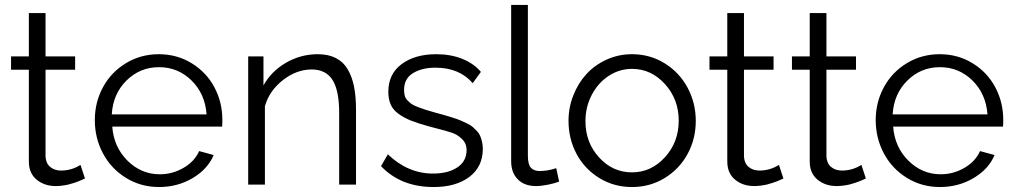

<svg xmlns="http://www.w3.org/2000/svg" viewBox="-20 -750 4125 780"><path d="M325.2 -24.9Q324.7 -24.4 315.2 -20.3Q305.7 -16.1 299.6 -13.7Q293.5 -11.2 281.2 -7.1Q269 -2.9 258.8 -0.5Q248.5 2 234.4 3.9Q220.2 5.9 207 5.9Q160.2 5.9 128.7 -20.3Q97.2 -46.4 97.2 -94.2V-466.8H24.9V-521H97.2V-696.8H165V-521H285.2V-466.8H165V-112.8Q167 -85.4 184.6 -71.3Q202.1 -57.1 228 -57.1Q270.5 -57.1 307.1 -80.1Z M626 9.8Q552.2 9.8 491.9 -27.3Q431.6 -64.5 398.4 -126.7Q365.2 -189 365.2 -262.2Q365.2 -334.5 398.4 -395.8Q431.6 -457 491.7 -493.4Q551.8 -529.8 625 -529.8Q699.2 -529.8 759 -492.9Q818.8 -456.1 851.1 -395.3Q883.3 -334.5 883.3 -263.2Q883.3 -240.7 882.3 -235.8H436Q442.4 -152.3 498 -97.2Q553.7 -42 629.4 -42Q680.7 -42 725.6 -68.1Q770.5 -94.2 789.1 -136.2L848.1 -120.1Q823.7 -62.5 762.5 -26.4Q701.2 9.8 626 9.8ZM434.1 -285.2H819.3Q813 -369.1 758.1 -423.1Q703.1 -477.1 626 -477.1Q548.8 -477.1 493.9 -422.9Q439 -368.7 434.1 -285.2Z M1426.3 0H1357.9V-291Q1357.9 -382.8 1330.8 -425.3Q1303.7 -467.8 1246.1 -467.8Q1185.1 -467.8 1129.9 -425Q1074.7 -382.3 1056.2 -318.8V0H988.3V-521H1050.3V-402.8Q1082 -460.4 1141.8 -495.1Q1201.7 -529.8 1271 -529.8Q1313.5 -529.8 1344 -514.4Q1374.5 -499 1392.3 -468.8Q1410.2 -438.5 1418.2 -398.4Q1426.3 -358.4 1426.3 -305.2Z M1741.7 9.8Q1608.4 9.8 1527.8 -75.2L1555.7 -123Q1637.7 -44.9 1738.8 -44.9Q1800.8 -44.9 1838.1 -70.1Q1875.5 -95.2 1875.5 -140.1Q1875.5 -167.5 1856.9 -185.3Q1838.4 -203.1 1816.9 -210.4Q1795.4 -217.8 1742.2 -231.4Q1728.5 -234.9 1721.7 -236.8Q1677.7 -249 1649.9 -260Q1622.1 -271 1599.6 -287.1Q1577.1 -303.2 1567.4 -325Q1557.6 -346.7 1557.6 -377Q1557.6 -449.7 1611.8 -489.7Q1666 -529.8 1752.4 -529.8Q1811 -529.8 1857.9 -511Q1904.8 -492.2 1933.6 -458L1900.4 -412.1Q1846.2 -475.1 1748.5 -475.1Q1694.8 -475.1 1658.2 -453.1Q1621.6 -431.2 1621.6 -384.8Q1621.6 -371.1 1624.5 -360.6Q1627.4 -350.1 1636 -341.6Q1644.5 -333 1652.3 -327.4Q1660.2 -321.8 1677.7 -315.2Q1695.3 -308.6 1708 -304.4Q1720.7 -300.3 1746.6 -293Q1771.5 -286.1 1784.9 -282.5Q1798.3 -278.8 1818.8 -272.2Q1839.4 -265.6 1850.3 -261Q1861.3 -256.3 1876.5 -249Q1891.6 -241.7 1899.7 -234.9Q1907.7 -228 1917 -218.3Q1926.3 -208.5 1930.7 -198Q1935.1 -187.5 1938.2 -174.1Q1941.4 -160.6 1941.4 -145Q1941.4 -72.8 1887 -31.5Q1832.5 9.8 1741.7 9.8Z M2056.6 -730H2124.5V-118.2Q2124.5 -82 2136.7 -68.6Q2148.9 -55.2 2172.4 -55.2Q2205.6 -55.2 2239.7 -66.9L2251.5 -12.2Q2232.4 -4.9 2205.1 0.5Q2177.7 5.9 2157.7 5.9Q2110.8 5.9 2083.7 -21.2Q2056.6 -48.3 2056.6 -95.2Z M2289.6 -258.8Q2289.6 -313 2309.1 -362.5Q2328.6 -412.1 2362.3 -449Q2396 -485.8 2444.3 -507.8Q2492.7 -529.8 2547.4 -529.8Q2620.6 -529.8 2680.4 -492.7Q2740.2 -455.6 2773.4 -393.6Q2806.6 -331.5 2806.6 -258.8Q2806.6 -186.5 2773.7 -125.2Q2740.7 -64 2680.9 -27.1Q2621.1 9.8 2547.4 9.8Q2473.6 9.8 2414.1 -27.1Q2354.5 -64 2322 -125.2Q2289.6 -186.5 2289.6 -258.8ZM2547.4 -470.2Q2496.6 -470.2 2453.1 -441.9Q2409.7 -413.6 2384 -364.5Q2358.4 -315.4 2358.4 -257.8Q2358.4 -170.9 2413.8 -110.4Q2469.2 -49.8 2547.4 -49.8Q2625.5 -49.8 2681.4 -111.3Q2737.3 -172.9 2737.3 -259.8Q2737.3 -346.7 2681.4 -408.4Q2625.5 -470.2 2547.4 -470.2Z M3162.6 -24.9Q3162.1 -24.4 3152.6 -20.3Q3143.1 -16.1 3137 -13.7Q3130.9 -11.2 3118.7 -7.1Q3106.4 -2.9 3096.2 -0.5Q3085.9 2 3071.8 3.9Q3057.6 5.9 3044.4 5.9Q2997.6 5.9 2966.1 -20.3Q2934.6 -46.4 2934.6 -94.2V-466.8H2862.3V-521H2934.6V-696.8H3002.4V-521H3122.6V-466.8H3002.4V-112.8Q3004.4 -85.4 3022 -71.3Q3039.6 -57.1 3065.4 -57.1Q3107.9 -57.1 3144.5 -80.1Z M3497.6 -24.9Q3497.1 -24.4 3487.5 -20.3Q3478 -16.1 3471.9 -13.7Q3465.8 -11.2 3453.6 -7.1Q3441.4 -2.9 3431.2 -0.5Q3420.9 2 3406.7 3.9Q3392.6 5.9 3379.4 5.9Q3332.5 5.9 3301 -20.3Q3269.5 -46.4 3269.5 -94.2V-466.8H3197.3V-521H3269.5V-696.8H3337.4V-521H3457.5V-466.8H3337.4V-112.8Q3339.4 -85.4 3356.9 -71.3Q3374.5 -57.1 3400.4 -57.1Q3442.9 -57.1 3479.5 -80.1Z M3798.3 9.8Q3724.6 9.8 3664.3 -27.3Q3604 -64.5 3570.8 -126.7Q3537.6 -189 3537.6 -262.2Q3537.6 -334.5 3570.8 -395.8Q3604 -457 3664.1 -493.4Q3724.1 -529.8 3797.4 -529.8Q3871.6 -529.8 3931.4 -492.9Q3991.2 -456.1 4023.4 -395.3Q4055.7 -334.5 4055.7 -263.2Q4055.7 -240.7 4054.7 -235.8H3608.4Q3614.7 -152.3 3670.4 -97.2Q3726.1 -42 3801.8 -42Q3853 -42 3897.9 -68.1Q3942.9 -94.2 3961.4 -136.2L4020.5 -120.1Q3996.1 -62.5 3934.8 -26.4Q3873.5 9.8 3798.3 9.8ZM3606.4 -285.2H3991.7Q3985.4 -369.1 3930.4 -423.1Q3875.5 -477.1 3798.3 -477.1Q3721.2 -477.1 3666.3 -422.9Q3611.3 -368.7 3606.4 -285.2Z"/></svg>

Font: Rawline
Style: Regular
Weight: 400
Designer: Matt McInerney, Pablo Impallari, Rodrigo Fuenzalida
Foundry: Matt McInerney, Pablo Impallari, Rodrigo Fuenzalida
Version: Version 4.020;PS 004.020;hotconv 1.0.88;makeotf.lib2.5.64775